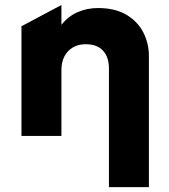

<svg xmlns="http://www.w3.org/2000/svg" viewBox="-20 -558 694 788"><path d="M427.1 210V-277.5Q427.1 -323.6 402.8 -350.1Q378.5 -376.5 331.6 -376.5Q301.4 -376.5 279.1 -363.4Q256.8 -350.2 244.4 -326.6Q232.1 -303 232.1 -272.2V0H68.1V-450.2L232.1 -537.5V-456Q260.6 -492 299.4 -508.5Q338.2 -525 381.4 -525Q453.5 -525 499.9 -496.8Q546.4 -468.5 568.8 -423.7Q591.1 -378.9 591.1 -329V210Z"/></svg>

Font: Geologica-Sharp
Style: Regular
Weight: 100
Designer: Sindre Bremnes, Frode Helland
Foundry: Monokrom Skriftforlag AS
Version: Version 1.010;gftools[0.9.28]